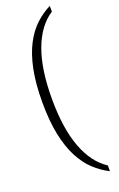

<svg xmlns="http://www.w3.org/2000/svg" viewBox="-198 -853 722 1166"><g transform="rotate(-20 162.5 -270.0)"><path d="M295 264Q244 239 199.5 197.5Q155 156 122 93Q89 30 70.5 -59Q52 -148 52 -269Q52 -391 70.5 -480.5Q89 -570 122 -633Q155 -696 199.5 -737.5Q244 -779 295 -804V-767Q207 -710 160.5 -585.5Q114 -461 114 -269Q114 -78 160.5 46Q207 170 295 227Z"/></g></svg>

Font: Noto Serif Sinhala ExtraCondensed Light
Style: Regular
Weight: 300
Width: 2
Designer: Jelle Bosma - Monotype Design Team
Foundry: Monotype Imaging Inc.
Version: Version 2.007; ttfautohint (v1.8.4.7-5d5b)